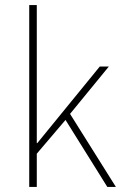

<svg xmlns="http://www.w3.org/2000/svg" viewBox="-20 -742 492 762"><path d="M96 0V-722H126V-174H128L376 -478H412L258 -290L440 0H406L240 -266L126 -132V0Z"/></svg>

Font: Source Sans 3 Variable
Style: Regular
Weight: 200
Designer: Paul D. Hunt
Foundry: Adobe Systems Incorporated
Version: Version 3.026